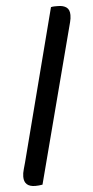

<svg xmlns="http://www.w3.org/2000/svg" viewBox="-57 -741 428 883"><g transform="rotate(-5 157.5 -299.5)"><path d="M103 105Q86 108 70 108Q18 108 18 61Q18 45 23.5 26.5Q29 8 32 -4L213 -705Q222 -707 230 -707Q238 -707 246 -707Q270 -707 284.5 -696.5Q299 -686 299 -661Q299 -645 294.5 -628.5Q290 -612 286 -596Z"/></g></svg>

Font: Baloo 2 Medium
Style: Regular
Weight: 500
Designer: Sarang Kulkarni and Ek Type
Foundry: Ek Type
Version: Version 1.640;hotconv 1.0.111;makeotfexe 2.5.65597; ttfautoh